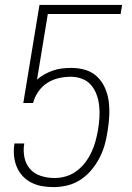

<svg xmlns="http://www.w3.org/2000/svg" viewBox="-20 -755 540 783"><path d="M199 8Q175 8 151.5 4Q128 0 107.5 -10.5Q87 -21 71.5 -38Q56 -55 47.5 -76.5Q39 -98 37 -122Q35 -146 39 -170H79Q74 -141 79.5 -113.5Q85 -86 102.5 -66Q120 -46 147 -37.5Q174 -29 203 -29Q226 -29 249.5 -36Q273 -43 293 -58Q313 -73 328 -93Q343 -113 353.5 -135.5Q364 -158 370 -181Q376 -204 380 -227Q384 -251 385.5 -275.5Q387 -300 384.5 -323.5Q382 -347 374 -369Q366 -391 351.5 -408Q337 -425 315 -433.5Q293 -442 269 -442Q245 -442 220 -436.5Q195 -431 173 -417Q151 -403 136 -381Q121 -359 115 -335H75L141 -735H478L472 -698H175L131 -430Q145 -443 162.5 -452.5Q180 -462 198 -468Q216 -474 234.5 -476Q253 -478 272 -478Q302 -478 329.5 -469.5Q357 -461 377 -441.5Q397 -422 408.5 -395.5Q420 -369 423.5 -340.5Q427 -312 425.5 -282Q424 -252 419 -222Q415 -194 407.5 -166.5Q400 -139 386.5 -112.5Q373 -86 353.5 -62.5Q334 -39 309 -22.5Q284 -6 255.5 1Q227 8 199 8Z"/></svg>

Font: Iosevka Extralight Oblique
Style: Regular
Weight: 200
Italic angle: -9°
Monospace: yes
Designer: Belleve Invis
Foundry: Belleve Invis
Version: Version 32.5.0; ttfautohint (v1.8.4)